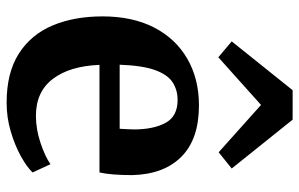

<svg xmlns="http://www.w3.org/2000/svg" viewBox="-182 -711 904 580"><g transform="rotate(90 270.0 -421.0)"><path d="M290.5 11Q199.5 11 141.8 -26Q84 -63 56.8 -128.2Q29.5 -193.5 29.5 -278.5Q29.5 -369.5 63.2 -434.8Q97 -500 157.8 -535Q218.5 -570 298.5 -570Q400 -570 453.2 -517.2Q506.5 -464.5 509 -368.5Q509 -305.5 501 -269.5H176Q179.5 -180 218.2 -128.8Q257 -77.5 330 -77.5Q370.5 -77.5 412 -91.5Q453.5 -105.5 476 -121.5L501 -67.5Q485 -50.5 452.2 -32.2Q419.5 -14 377.2 -1.5Q335 11 290.5 11ZM175.5 -330.5H369Q369.5 -341 370.2 -352.5Q371 -364 371 -373Q371 -432.5 351.2 -469Q331.5 -505.5 282 -505.5Q252.5 -505.5 229.2 -490.8Q206 -476 192 -438.2Q178 -400.5 175.5 -330.5ZM252.5 -853H341.5L489 -669L440 -629.5L297 -757.5L153 -628.5L105 -669Z"/></g></svg>

Font: Merriweather
Style: Bold
Weight: 700
Designer: Eben Sorkin
Foundry: Eben Sorkin
Version: Version 2.100; ttfautohint (v1.7.19-72a1) -l 8 -r 50 -G 200 